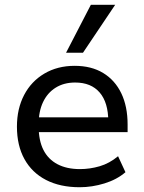

<svg xmlns="http://www.w3.org/2000/svg" viewBox="-20 -776 603 805"><path d="M314 9Q232 9 173 -21.5Q114 -52 82.5 -109Q51 -166 51 -245Q51 -320 81 -377.5Q111 -435 166 -467.5Q221 -500 293 -500Q363 -500 412.5 -470Q462 -440 488.5 -385Q515 -330 515 -254V-222H124V-284H451L434 -267Q434 -346 398 -388Q362 -430 295 -430Q248 -430 213.5 -408.5Q179 -387 160.5 -348Q142 -309 142 -255V-247Q142 -187 162 -147.5Q182 -108 221 -87.5Q260 -67 315 -67Q357 -67 398 -79Q439 -91 475 -121L506 -54Q470 -23 418 -7Q366 9 314 9ZM257 -555 361 -756H463L328 -555Z"/></svg>

Font: Nunito Sans 12pt ExtraLight 10pt Medium
Style: Regular
Weight: 500
Version: Version 3.101;gftools[0.9.27]